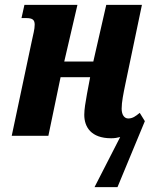

<svg xmlns="http://www.w3.org/2000/svg" viewBox="-20 -556 634 786"><path d="M367 210H461L573 -60L552 -94C534 -79 522 -71 505 -71C489 -71 478 -86 478 -111C478 -138 485 -172 493 -211L561 -536H415L362 -304H243L297 -536H80L68 -482H87C113 -482 122 -475 122 -455C122 -436 116 -416 110 -387L28 0H178L228 -240H349L336 -171C330 -137 325 -109 325 -86C325 -36 353 10 435 10C449 10 461 8 472 5Z"/></svg>

Font: Noto Serif Condensed Extra
Style: Italic
Weight: 800
Width: 3
Italic angle: -12°
Designer: Monotype Design Team
Foundry: Monotype Imaging Inc.
Version: Version 1.901